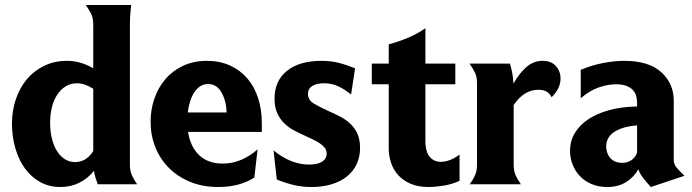

<svg xmlns="http://www.w3.org/2000/svg" viewBox="-20 -739 2775 770"><path d="M501 -80Q501 -54 508.5 -37Q516 -20 530 0H372Q367 -14 363 -26.5Q359 -39 357 -54Q332 -23 298 -6Q264 11 222 11Q177 11 141 -9Q105 -29 80 -63.5Q55 -98 41.5 -144.5Q28 -191 28 -243Q28 -295 43.5 -341Q59 -387 87.5 -421Q116 -455 157 -475Q198 -495 249 -495Q303 -495 354 -465V-639Q354 -666 346 -682.5Q338 -699 324 -719H506Q504 -699 502.5 -681.5Q501 -664 501 -637ZM281 -89Q326 -89 354 -133V-383Q338 -393 322 -399Q306 -405 289 -405Q263 -405 243 -392.5Q223 -380 209 -358.5Q195 -337 188 -308Q181 -279 181 -246Q181 -213 188 -184Q195 -155 208 -134Q221 -113 239.5 -101Q258 -89 281 -89Z M734 -210Q744 -149 779.5 -116Q815 -83 873 -83Q913 -83 948.5 -98.5Q984 -114 1013 -140L1000 -27Q972 -9 936 1Q900 11 856 11Q793 11 743 -9.5Q693 -30 657.5 -65.5Q622 -101 603 -148.5Q584 -196 584 -251Q584 -300 599.5 -344.5Q615 -389 644 -422.5Q673 -456 715 -475.5Q757 -495 810 -495Q861 -495 902 -476.5Q943 -458 971.5 -425Q1000 -392 1015 -346Q1030 -300 1030 -245V-210ZM889 -288Q887 -336 868 -369Q849 -402 814 -402Q797 -402 783 -393Q769 -384 759 -368.5Q749 -353 742.5 -332.5Q736 -312 733 -288Z M1215 -363Q1215 -337 1240.5 -322.5Q1266 -308 1301 -292Q1322 -283 1344 -271.5Q1366 -260 1384 -243.5Q1402 -227 1413 -203.5Q1424 -180 1424 -146Q1424 -110 1410.5 -81Q1397 -52 1371.5 -31.5Q1346 -11 1310 0Q1274 11 1229 11Q1191 11 1158 3Q1125 -5 1090 -19L1077 -136Q1109 -109 1145.5 -94Q1182 -79 1220 -79Q1253 -79 1271.5 -90.5Q1290 -102 1290 -123Q1290 -136 1283 -145.5Q1276 -155 1263.5 -163.5Q1251 -172 1233.5 -180.5Q1216 -189 1196 -198Q1178 -206 1157.5 -217Q1137 -228 1120 -244.5Q1103 -261 1092 -285Q1081 -309 1081 -343Q1081 -415 1131 -455Q1181 -495 1269 -495Q1307 -495 1338.5 -487Q1370 -479 1404 -465L1388 -360Q1362 -381 1336.5 -393Q1311 -405 1279 -405Q1249 -405 1232 -394Q1215 -383 1215 -363Z M1539 -561Q1576 -571 1615 -587Q1654 -603 1686 -626V-484H1806V-401H1686V-169Q1686 -156 1689 -141.5Q1692 -127 1699 -116Q1706 -105 1718 -97.5Q1730 -90 1748 -90Q1764 -90 1782.5 -96.5Q1801 -103 1823 -119V-14Q1794 0 1759 5.5Q1724 11 1698 11Q1658 11 1628 -1.5Q1598 -14 1578 -35.5Q1558 -57 1548.5 -85.5Q1539 -114 1539 -146V-401H1471V-484H1539Z M2040 -80Q2040 -54 2047.5 -37Q2055 -20 2069 0H1864Q1878 -20 1885.5 -37Q1893 -54 1893 -80V-404Q1893 -431 1885 -447.5Q1877 -464 1863 -484H2025Q2031 -464 2034.5 -445.5Q2038 -427 2039 -404Q2067 -451 2094.5 -473Q2122 -495 2156 -495Q2191 -495 2209.5 -474Q2228 -453 2228 -424Q2228 -384 2192 -349Q2186 -363 2173 -371Q2160 -379 2138 -379Q2112 -379 2087.5 -365Q2063 -351 2040 -318Z M2682 -98Q2682 -81 2693 -67.5Q2704 -54 2725 -34L2590 11Q2571 -10 2558.5 -26.5Q2546 -43 2540 -60Q2522 -28 2490.5 -8.5Q2459 11 2415 11Q2380 11 2352 -1Q2324 -13 2305 -33.5Q2286 -54 2276 -80Q2266 -106 2266 -134Q2266 -172 2284.5 -204Q2303 -236 2337.5 -259.5Q2372 -283 2422 -297Q2472 -311 2535 -312V-326Q2535 -340 2531.5 -353.5Q2528 -367 2518.5 -377.5Q2509 -388 2492.5 -394.5Q2476 -401 2450 -401Q2418 -401 2381.5 -388.5Q2345 -376 2309 -345V-459Q2355 -478 2399.5 -486.5Q2444 -495 2483 -495Q2582 -495 2632 -449.5Q2682 -404 2682 -335ZM2475 -86Q2498 -86 2514 -98Q2530 -110 2535 -128V-236Q2478 -232 2444.5 -210.5Q2411 -189 2411 -151Q2411 -140 2414.5 -128.5Q2418 -117 2425.5 -107.5Q2433 -98 2445 -92Q2457 -86 2475 -86Z"/></svg>

Font: LT Museum
Style: Bold
Weight: 700
Designer: Daniel Lyons
Foundry: LyonsType
Version: Version 1.010